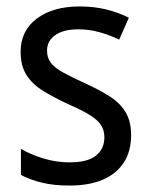

<svg xmlns="http://www.w3.org/2000/svg" viewBox="-20 -566 468 596"><path d="M387 -147Q387 -96 364 -61Q341 -26 298.5 -8Q256 10 196 10Q147 10 110 1Q73 -8 45 -23V-104Q73 -87 113.5 -74.5Q154 -62 196 -62Q252 -62 278 -83Q304 -104 304 -140Q304 -161 294 -177Q284 -193 259.5 -208.5Q235 -224 191 -243Q146 -264 113 -284.5Q80 -305 62 -333.5Q44 -362 44 -405Q44 -471 94.5 -508.5Q145 -546 227 -546Q271 -546 308.5 -537Q346 -528 380 -511L350 -443Q321 -457 289 -466Q257 -475 223 -475Q177 -475 151.5 -457Q126 -439 126 -409Q126 -387 137.5 -371.5Q149 -356 175 -341.5Q201 -327 245 -307Q289 -287 321 -266.5Q353 -246 370 -217.5Q387 -189 387 -147Z"/></svg>

Font: Noto Sans Arabic SemiCondensed
Style: Regular
Weight: 400
Width: 4
Designer: Monotype Design Team, Nadine Chahine, Nizar Qandah and Khaled Hosny
Foundry: Monotype Imaging Inc.
Version: Version 2.012